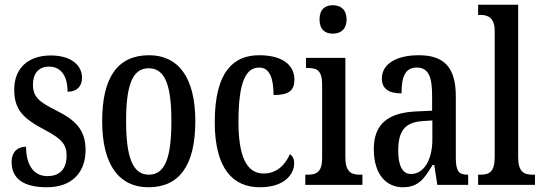

<svg xmlns="http://www.w3.org/2000/svg" viewBox="-20 -780 2289 810"><path d="M178 10C282 10 341 -51 341 -147C341 -233 298 -274 215 -315C144 -351 119 -371 119 -424C119 -469 143 -499 186 -499C235 -499 265 -463 265 -393C305 -393 326 -416 326 -452C326 -502 284 -546 194 -546C102 -546 40 -495 40 -402C40 -316 79 -279 171 -231C238 -195 261 -172 261 -124C261 -70 235 -37 180 -37C120 -37 90 -87 90 -161C58 -161 29 -143 29 -96C29 -26 80 10 178 10Z M606 10C736 10 804 -81 804 -269C804 -456 730 -547 609 -547C478 -547 411 -456 411 -269C411 -81 485 10 606 10ZM608 -43C538 -43 512 -121 512 -269C512 -417 537 -492 607 -492C678 -492 703 -417 703 -269C703 -121 679 -43 608 -43Z M1076 10C1184 10 1221 -48 1221 -91C1221 -111 1214 -122 1203 -130C1185 -87 1149 -48 1092 -48C1018 -48 986 -125 986 -266C986 -444 1021 -495 1074 -495C1121 -495 1134 -442 1134 -379C1200 -379 1222 -399 1222 -444C1222 -507 1170 -547 1073 -547C967 -547 886 -480 886 -265C886 -68 963 10 1076 10Z M1384 -638C1416 -638 1442 -655 1442 -698C1442 -741 1416 -758 1384 -758C1352 -758 1328 -741 1328 -698C1328 -655 1352 -638 1384 -638ZM1268 0H1509V-43H1499C1461 -43 1437 -55 1437 -117V-536H1271V-493H1282C1318 -493 1339 -481 1339 -423V-113C1339 -54 1315 -43 1278 -43H1268Z M1680 10C1746 10 1771 -28 1805 -84H1812L1825 0H1955V-43H1952C1915 -43 1903 -59 1903 -115V-373C1903 -500 1850 -547 1746 -547C1654 -547 1591 -511 1591 -449C1591 -407 1618 -386 1674 -386C1674 -452 1687 -495 1738 -495C1792 -495 1803 -448 1803 -373V-313L1738 -310C1617 -305 1557 -257 1557 -151C1557 -41 1612 10 1680 10ZM1714 -46C1676 -46 1660 -84 1660 -145C1660 -223 1685 -264 1762 -269L1804 -272V-191C1804 -107 1769 -46 1714 -46Z M1997 0H2237V-43H2228C2190 -43 2166 -55 2166 -117V-760H1997V-717H2007C2035 -717 2067 -708 2067 -650V-117C2067 -55 2044 -43 2007 -43H1997Z"/></svg>

Font: Noto Serif Armenian ExtraCondensed Medium
Style: Regular
Weight: 500
Width: 2
Designer: Monotype Design Team
Foundry: Monotype Imaging Inc.
Version: Version 2.008